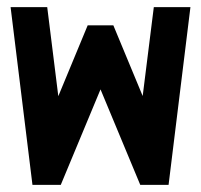

<svg xmlns="http://www.w3.org/2000/svg" viewBox="-20 -520 565 540"><path d="M71.3 0 9.8 -500H112.8L144 -249.5L226.6 -448.7H298.8L381.3 -250L412.6 -500H515.6L454.1 0H374.5L262.7 -268.6L150.9 0Z"/></svg>

Font: Anka/Coder Condensed
Style: Bold
Weight: 700
Width: 4
Monospace: yes
Version: Version 001.100